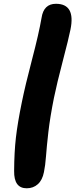

<svg xmlns="http://www.w3.org/2000/svg" viewBox="-20 -884 401 1022"><path d="M122.1 118.2Q53.7 118.2 55.2 25.9Q55.7 -73.7 64.7 -151.9Q73.7 -230 96.2 -339.8Q114.3 -429.2 150.6 -567.6Q187 -706.1 201.2 -789.1Q212.4 -863.8 277.8 -863.8Q383.3 -863.8 355 -726.1Q345.7 -679.7 314.2 -559.3Q282.7 -439 267.1 -362.8Q246.6 -260.3 237.5 -181.4Q228.5 -102.5 224.9 -52.5Q221.2 -2.4 213.9 32.2Q205.6 74.7 181.4 96.4Q157.2 118.2 122.1 118.2Z"/></svg>

Font: Shantell Sans Bouncy
Style: Italic
Weight: 800
Italic angle: -11.31°
Designer: Stephen Nixon, Anya Danilova, Shantell Martin
Foundry: Arrow Type
Version: Version 1.006;[9816181b4]